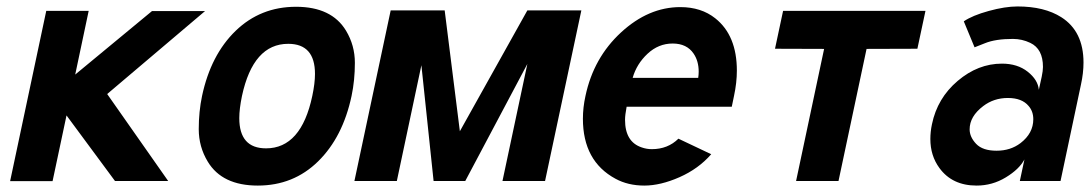

<svg xmlns="http://www.w3.org/2000/svg" viewBox="-20 -558 3361 592"><path d="M185.1 -202.1 142.1 0.5H11.2L122.6 -524.4H253.4L211.9 -328.1L448.7 -523.9H612.3L310.5 -268.1L498.5 0H334.5Z M726.1 -262.2Q717.8 -222.2 717.8 -193.8Q717.8 -100.6 800.3 -100.6Q908.7 -100.6 942.9 -262.2Q951.2 -301.3 951.2 -330.1Q951.2 -422.9 868.7 -422.9Q760.7 -422.9 726.1 -262.2ZM603 -262.2Q629.9 -388.7 706.5 -462.9Q783.2 -537.1 892.8 -537.1Q1002.4 -537.1 1046.9 -463.4Q1074.2 -418 1074.2 -364.3Q1074.2 -310.5 1064 -262.2Q1037.1 -135.3 960.9 -60.5Q884.8 14.2 774.9 14.2Q665 14.2 620.6 -59.6Q592.8 -105.5 592.8 -159.7Q592.8 -213.9 603 -262.2Z M1072.8 0 1184.6 -525.9H1351.1L1397.9 -153.3L1606 -525.9H1772.5L1660.6 0H1529.3L1606 -360.8L1414.6 0H1316.9L1279.3 -356.9L1203.6 0Z M1930.7 -317.9H2132.8Q2134.3 -328.1 2134.3 -336.9Q2134.3 -369.6 2118.7 -392.6Q2097.7 -423.8 2054 -423.8Q2010.3 -423.8 1976.6 -392.3Q1942.9 -360.8 1930.7 -317.9ZM1989.7 -98.1Q2039.1 -98.1 2071.8 -130.4L2172.9 -82.5Q2133.8 -37.6 2075.2 -11.7Q2016.6 14.2 1966.6 14.2Q1916.5 14.2 1877.9 -6.8Q1777.3 -61 1777.3 -191.9Q1777.3 -226.6 1785.2 -262.2Q1810.1 -379.9 1894.8 -458Q1979.5 -536.1 2077.6 -536.1Q2142.1 -536.1 2185.5 -501.5Q2252 -448.7 2252 -340.3Q2252 -303.2 2243.2 -262.2L2236.3 -229H1912.1Q1907.2 -203.1 1907.2 -188.5Q1907.2 -120.6 1958.5 -103.5Q1973.6 -98.1 1989.7 -98.1Z M2394.5 -524.4H2833.5L2808.6 -407.7L2651.9 -407.2L2565.4 0H2434.6L2521 -407.2L2369.6 -407.7Z M3151.4 -231.4Q3130.9 -255.9 3087.6 -255.9Q3044.4 -255.9 3011.7 -231Q2969.7 -199.2 2969.7 -159.2Q2969.7 -135.7 2989.7 -114.5Q3009.8 -93.3 3052.7 -93.3Q3095.7 -93.3 3126.5 -116.7Q3166 -147 3166 -190.4Q3166 -214.8 3151.4 -231.4ZM3069.3 -361.8Q3117.2 -361.8 3148.7 -336.9Q3180.2 -312 3183.1 -281.2L3191.9 -321.3Q3195.8 -339.8 3195.8 -351.6Q3195.8 -407.2 3156.7 -425.8Q3131.3 -438 3103 -438Q3049.3 -438 3017.1 -424.8Q3012.2 -422.9 2984.9 -412.1L2951.7 -492.2Q2978 -510.3 3028.6 -524.2Q3079.1 -538.1 3117.2 -538.1Q3200.2 -538.1 3252.4 -504.9Q3320.8 -461.4 3320.8 -365.2Q3320.8 -333 3313 -297.4L3250 0H3124.5L3138.7 -66.4Q3122.6 -36.1 3081.1 -11Q3039.6 14.2 2991.2 14.2Q2916 14.2 2876.5 -40Q2848.6 -78.1 2848.6 -129.4Q2848.6 -151.9 2853.5 -174.8Q2870.1 -255.4 2932.9 -308.6Q2995.6 -361.8 3069.3 -361.8Z"/></svg>

Font: Tuffy
Style: BoldItalic
Weight: 700
Italic angle: -12°
Designer: Thatcher Ulrich, Karoly Barta, Michael Everson
Version: Version 001.271